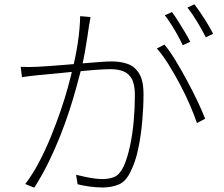

<svg xmlns="http://www.w3.org/2000/svg" viewBox="-20 -851 1040 891"><path d="M400 -772Q399 -763 397 -753Q395 -743 393 -731Q391 -717 386 -683.5Q381 -650 374 -610Q367 -570 358 -534Q347 -492 333 -441Q319 -390 300.5 -333.5Q282 -277 258.5 -218Q235 -159 205.5 -98.5Q176 -38 139 20L97 3Q131 -41 160.5 -97Q190 -153 215 -214Q240 -275 260.5 -334.5Q281 -394 295 -445.5Q309 -497 317 -533Q331 -586 341 -652Q351 -718 352 -776ZM743 -644Q767 -616 794 -571.5Q821 -527 848 -477Q875 -427 897 -380.5Q919 -334 932 -300L894 -280Q882 -316 861.5 -363.5Q841 -411 815 -460Q789 -509 761.5 -553Q734 -597 708 -626ZM76 -541Q97 -540 114 -540Q131 -540 152 -541Q173 -542 208.5 -544.5Q244 -547 286 -550.5Q328 -554 369.5 -557.5Q411 -561 445.5 -563.5Q480 -566 498 -566Q537 -566 570.5 -555Q604 -544 625 -511Q646 -478 646 -414Q646 -355 640 -287Q634 -219 621 -158.5Q608 -98 587 -57Q565 -9 531.5 5Q498 19 456 19Q427 19 394.5 14.5Q362 10 340 4L333 -40Q356 -34 378.5 -29.5Q401 -25 421 -22.5Q441 -20 456 -20Q486 -20 510.5 -30Q535 -40 554 -79Q571 -117 583 -172Q595 -227 600.5 -289Q606 -351 606 -409Q606 -459 591.5 -485Q577 -511 551.5 -520.5Q526 -530 493 -530Q466 -530 419.5 -526.5Q373 -523 321 -518Q269 -513 224.5 -508.5Q180 -504 155 -502Q141 -501 119.5 -498Q98 -495 82 -493ZM778 -795Q791 -778 806 -754Q821 -730 836.5 -704.5Q852 -679 863 -657L828 -641Q819 -661 805 -686.5Q791 -712 775 -737Q759 -762 745 -780ZM882 -831Q896 -813 912.5 -788.5Q929 -764 944 -739Q959 -714 969 -694L935 -678Q918 -712 895 -750Q872 -788 850 -816Z"/></svg>

Font: Noto Sans TC ExtraLight
Style: Regular
Weight: 250
Designer: Ryoko NISHIZUKA  (kana, bopomofo & ideographs); Paul D. Hunt (Latin, Greek & Cyrillic); Sandoll Communications , Soo-you
Foundry: Adobe
Version: Version 2.004-H2;hotconv 1.0.118;makeotfexe 2.5.65603